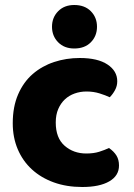

<svg xmlns="http://www.w3.org/2000/svg" viewBox="-20 -733 534 768"><path d="M326 -367Q301 -367 278.5 -359Q256 -351 239.5 -335.5Q223 -320 213 -297Q203 -274 203 -243Q203 -181 238.5 -150Q274 -119 325 -119Q355 -119 377 -126Q399 -133 416 -141Q436 -127 446 -110.5Q456 -94 456 -71Q456 -30 417 -7.5Q378 15 309 15Q246 15 195 -3.5Q144 -22 107.5 -55.5Q71 -89 51 -136Q31 -183 31 -240Q31 -306 52.5 -355.5Q74 -405 111 -437Q148 -469 196.5 -485Q245 -501 299 -501Q371 -501 410 -475Q449 -449 449 -408Q449 -389 440 -372.5Q431 -356 419 -344Q402 -352 378 -359.5Q354 -367 326 -367ZM188 -626Q188 -663 212.5 -688Q237 -713 277 -713Q319 -713 343.5 -688Q368 -663 368 -626Q368 -589 343.5 -564Q319 -539 277 -539Q237 -539 212.5 -564Q188 -589 188 -626Z"/></svg>

Font: Baloo Tamma
Style: Regular
Weight: 400
Designer: Divya Kowshik and Ek Type
Foundry: Ek Type
Version: Version 1.443;PS 1.000;hotconv 16.6.51;makeotf.lib2.5.65220;